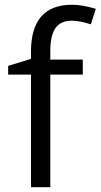

<svg xmlns="http://www.w3.org/2000/svg" viewBox="-20 -785 422 805"><path d="M327.1 -472.2H190.9V0H109.9V-472.2H14.2V-508.8L109.9 -538.1V-567.9Q109.9 -765.1 282.2 -765.1Q324.7 -765.1 381.8 -748L360.8 -683.1Q314 -698.2 280.8 -698.2Q234.9 -698.2 212.9 -667.7Q190.9 -637.2 190.9 -569.8V-535.2H327.1Z"/></svg>

Font: f04920746
Style: Regular
Weight: 400
Foundry: Ascender Corporation
Version: Version 1.10